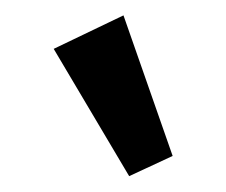

<svg xmlns="http://www.w3.org/2000/svg" viewBox="-20 -797 290 246"><path d="M138.2 -777.3 201.2 -597.2 145.5 -571.3 48.8 -734.4Z"/></svg>

Font: Anta
Style: Regular
Weight: 400
Designer: Sergej Lebedev
Foundry: Sergej Lebedev
Version: Version 1.000; ttfautohint (v1.8.4.7-5d5b)